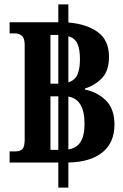

<svg xmlns="http://www.w3.org/2000/svg" viewBox="-20 -780 563 879"><path d="M24 -36V-87H53Q72 -87 82.5 -97.5Q93 -108 93 -141V-574Q93 -606 79.5 -616.5Q66 -627 51 -627H24V-678H247V-760H293V-677Q378 -670 428.5 -632.5Q479 -595 479 -520Q479 -455 446 -421.5Q413 -388 369 -375V-370Q427 -358 465.5 -319.5Q504 -281 504 -210Q504 -127 449 -82.5Q394 -38 293 -36V79H247V-36ZM211 -397H247V-620H211ZM346 -509Q346 -556 334 -581Q322 -606 293 -614V-403Q322 -412 334 -437.5Q346 -463 346 -509ZM211 -94H247V-339H211ZM367 -214Q367 -325 293 -338V-96Q329 -101 348 -129Q367 -157 367 -214Z"/></svg>

Font: Noto Serif Thai SemiCondensed ExtraBold
Style: Regular
Weight: 800
Width: 4
Designer: Monotype Design Team
Foundry: Monotype Imaging Inc.
Version: Version 2.002; ttfautohint (v1.8.4.7-5d5b)